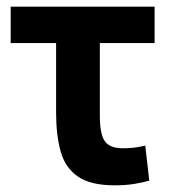

<svg xmlns="http://www.w3.org/2000/svg" viewBox="-20 -544 511 575"><path d="M323 11Q251 11 213 -15.5Q175 -42 161.5 -91Q148 -140 148 -207V-415H12V-524H443V-415H279V-198Q279 -142 294 -121Q309 -100 348 -100Q368 -100 383 -102Q398 -104 415 -108L427 -3Q406 3 381 7Q356 11 323 11Z"/></svg>

Font: Ubuntu Sans
Style: Bold
Weight: 700
Designer: Dalton Maag Ltd
Foundry: Dalton Maag Ltd
Version: Version 1.006; ttfautohint (v1.8.4.7-5d5b)